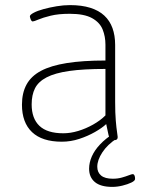

<svg xmlns="http://www.w3.org/2000/svg" viewBox="-20 -549 585 752"><path d="M222 6Q145 6 105.5 -31.5Q66 -69 66 -139Q66 -185 84 -218Q102 -251 140.5 -271.5Q179 -292 241.5 -302Q304 -312 393 -312V-374Q393 -406 382 -433.5Q371 -461 340.5 -478Q310 -495 253 -495Q209 -495 178.5 -487.5Q148 -480 130.5 -472.5Q113 -465 108 -465Q106 -465 104 -467Q102 -469 100.5 -472.5Q99 -476 98 -479.5Q97 -483 97 -485Q97 -491 112 -499Q127 -507 151 -513.5Q175 -520 202 -524.5Q229 -529 254 -529Q300 -529 333.5 -518.5Q367 -508 388.5 -488Q410 -468 420.5 -439Q431 -410 431 -373V-150Q431 -106 433.5 -76.5Q436 -47 438.5 -31.5Q441 -16 441 -12Q441 -9 440 -6.5Q439 -4 437 -2.5Q435 -1 432 -0.5Q429 0 425 0Q417 0 412.5 -3.5Q408 -7 405 -20.5Q402 -34 396 -63Q380 -48 352 -32Q324 -16 290.5 -5Q257 6 222 6ZM228 -27Q256 -27 286 -36Q316 -45 344.5 -61Q373 -77 393 -97V-279Q307 -279 251 -271Q195 -263 162.5 -246Q130 -229 117 -203Q104 -177 104 -140Q104 -85 134.5 -56Q165 -27 228 -27ZM420 183Q374 183 351.5 164Q329 145 329 112Q329 88 339.5 64Q350 40 371.5 17Q393 -6 426 -27L438 -7Q401 17 381 47.5Q361 78 361 104Q361 126 376 138.5Q391 151 422 151Q441 151 457 146.5Q473 142 484.5 137.5Q496 133 500 133Q503 133 505 135.5Q507 138 508 142Q509 146 509 152Q509 159 494.5 166Q480 173 459.5 178Q439 183 420 183Z"/></svg>

Font: Asap Thin
Style: Regular
Weight: 250
Designer: Pablo Cosgaya
Foundry: Omnibus-Type
Version: Version 3.001